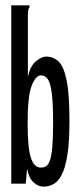

<svg xmlns="http://www.w3.org/2000/svg" viewBox="-20 -685 290 716"><path d="M143 11Q122 11 104.5 -5.5Q87 -22 81 -56L76 0H22V-665H90V-658Q86 -652 85 -645Q84 -638 84 -621V-399Q93 -439 114 -456.5Q135 -474 152 -474Q179 -474 198.5 -455.5Q218 -437 228.5 -385.5Q239 -334 239 -233Q239 -156 231.5 -108Q224 -60 210.5 -34Q197 -8 179.5 1.5Q162 11 143 11ZM132 -60Q143 -60 151.5 -65Q160 -70 166 -86.5Q172 -103 175 -137Q178 -171 178 -229Q178 -301 173 -338.5Q168 -376 158 -390Q148 -404 133 -404Q113 -404 98 -365Q83 -326 83 -227Q83 -134 95 -97Q107 -60 132 -60Z"/></svg>

Font: Inconsolata UltraCondensed SemiBold
Style: Regular
Weight: 600
Width: 1
Monospace: yes
Designer: Raph Levien, Cyreal, Brenton Simpson
Foundry: Raph Levien, Cyreal, Google
Version: Version 3.001; ttfautohint (v1.8.2.53-6de2)